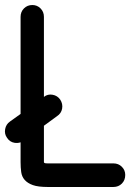

<svg xmlns="http://www.w3.org/2000/svg" viewBox="-21 -745 540 765"><path d="M61 -678Q61 -698 74.5 -711.5Q88 -725 108 -725Q127 -725 140.5 -711.5Q154 -698 154 -678V-359Q169 -371 188.5 -367.5Q208 -364 219 -348Q230 -331 226.5 -312Q223 -293 206 -282L154 -244V-99Q154 -97 156.5 -95.5Q159 -94 169 -94H431Q451 -94 464.5 -80.5Q478 -67 478 -48Q478 -27 464.5 -13.5Q451 0 431 0H169Q131 0 110 -7.5Q89 -15 77.5 -28Q66 -41 63.5 -59.5Q61 -78 61 -99V-178Q50 -174 37 -176Q18 -179 7 -196Q-4 -211 -0.5 -230.5Q3 -250 19 -261L61 -291Z"/></svg>

Font: VDS
Style: Regular
Weight: 400
Designer: artmaker
Foundry: artmaker
Version: Version 1.000 2009 initial release